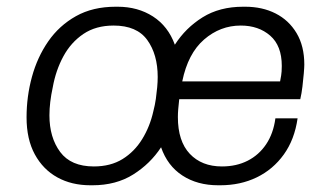

<svg xmlns="http://www.w3.org/2000/svg" viewBox="-20 -541 981 571"><path d="M249 10Q193 10 150.5 -13.5Q108 -37 83.5 -82Q59 -127 59 -192Q59 -254 75 -312.5Q91 -371 123.5 -418Q156 -465 206 -493Q256 -521 324 -521H330Q390 -521 435 -492Q480 -463 500 -408Q532 -458 582.5 -489.5Q633 -521 703 -521H709Q760 -521 799.5 -501Q839 -481 862 -442.5Q885 -404 885 -349Q885 -341 883.5 -323Q882 -305 879.5 -284Q877 -263 873 -246H513Q511 -228 510 -216Q509 -204 509 -193Q509 -121 544.5 -83.5Q580 -46 640 -46Q683 -46 716.5 -63Q750 -80 771.5 -112Q793 -144 799 -189H865Q856 -126 824 -81.5Q792 -37 743.5 -13.5Q695 10 635 10H629Q567 10 522.5 -19Q478 -48 459 -103Q427 -54 376 -22Q325 10 255 10ZM259 -46Q309 -46 344.5 -68Q380 -90 403 -127.5Q426 -165 436 -210Q441 -229 443.5 -247Q446 -265 447.5 -281.5Q449 -298 449 -312Q449 -379 418 -422Q387 -465 318 -465Q265 -465 228 -440Q191 -415 168.5 -373.5Q146 -332 137 -282Q132 -259 129.5 -238Q127 -217 127 -198Q127 -132 159 -89Q191 -46 259 -46ZM522 -299H813Q817 -319 817.5 -328.5Q818 -338 818 -345Q818 -405 783.5 -435Q749 -465 696 -465Q635 -465 587 -423.5Q539 -382 522 -299Z"/></svg>

Font: Chivo ExtraLight
Style: Italic
Weight: 250
Italic angle: -8.05°
Designer: Hector Gatti
Foundry: Omnibus-Type
Version: Version 2.002